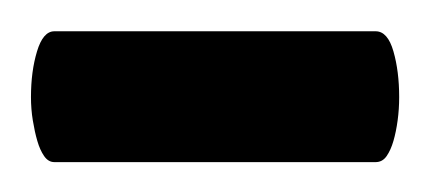

<svg xmlns="http://www.w3.org/2000/svg" viewBox="-40 -154 278 124"><path d="M-4.9 -49.3Q-8.8 -49.3 -11.5 -53.2Q-14.2 -57.1 -15.9 -63Q-17.6 -68.8 -18.8 -76.2Q-20 -83.5 -20 -91.3Q-20 -107.9 -16.1 -120.8Q-12.2 -133.8 -4.9 -133.8H202.6Q210.4 -133.8 214.1 -120.8Q217.8 -107.9 217.8 -91.3Q217.8 -83.5 216.8 -76.2Q215.8 -68.8 214.1 -63Q212.4 -57.1 209.7 -53.2Q207 -49.3 202.6 -49.3Z"/></svg>

Font: XB Kayhan
Style: Regular
Weight: 400
Designer: Behnam
Foundry: Irmug
Version: Version 7.300 2009